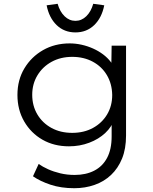

<svg xmlns="http://www.w3.org/2000/svg" viewBox="-20 -763 808 1013"><path d="M372 230Q302 230 246.5 211.5Q191 193 154 167L184 102Q205 117 234 130Q263 143 298.5 151.5Q334 160 374 160Q433 160 477 137.5Q521 115 545 70Q569 25 569 -43V-130L582 -133Q570 -94 535.5 -61.5Q501 -29 451 -10Q401 9 344 9Q265 9 204 -26Q143 -61 107.5 -122.5Q72 -184 72 -262Q72 -341 108.5 -402Q145 -463 207 -498.5Q269 -534 348 -534Q379 -534 410.5 -527Q442 -520 471 -507Q500 -494 524 -476Q548 -458 565 -435.5Q582 -413 588 -389L567 -392L569 -522H645V-48Q645 22 624 73.5Q603 125 566 160Q529 195 479 212.5Q429 230 372 230ZM361 -62Q423 -62 470.5 -88Q518 -114 545 -159Q572 -204 572 -262Q571 -321 544 -366.5Q517 -412 469.5 -437.5Q422 -463 361 -463Q300 -463 252.5 -437Q205 -411 177.5 -365.5Q150 -320 150 -263Q150 -205 177 -159.5Q204 -114 251.5 -88Q299 -62 361 -62ZM378 -592Q319 -592 279 -630.5Q239 -669 226 -735L284 -743Q296 -701 321 -677Q346 -653 378 -653Q410 -653 435 -677Q460 -701 472 -743L530 -735Q517 -669 477 -630.5Q437 -592 378 -592Z"/></svg>

Font: Lexend Exa Light
Style: Regular
Weight: 300
Designer: Bonnie Shaver-Troup, Thomas Jockin
Foundry: Lexend
Version: Version 1.007